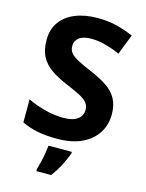

<svg xmlns="http://www.w3.org/2000/svg" viewBox="-137 -806 840 1108"><g transform="rotate(15 283.0 -251.5)"><path d="M528 -207Q528 -146 497.5 -97Q467 -48 407 -19Q347 10 257 10Q189 10 140 0Q91 -10 47 -31V-169Q96 -145 153 -130.5Q210 -116 261 -116Q318 -116 346.5 -137Q375 -158 375 -193Q375 -218 361 -235.5Q347 -253 315.5 -269.5Q284 -286 231 -308Q174 -332 134.5 -359.5Q95 -387 74 -426.5Q53 -466 53 -526Q53 -590 85 -634Q117 -678 174 -701Q231 -724 306 -724Q372 -724 425 -710Q478 -696 521 -677L474 -556Q432 -575 387.5 -587Q343 -599 302 -599Q253 -599 229 -580Q205 -561 205 -531Q205 -506 219 -489Q233 -472 265 -455Q297 -438 352 -415Q408 -391 447 -364.5Q486 -338 507 -300.5Q528 -263 528 -207ZM361 71Q348 106 328 145Q308 184 280 221H192V208Q198 189 204.5 162Q211 135 215.5 108Q220 81 222 61H361Z"/></g></svg>

Font: Noto Sans Khmer UI
Style: Bold
Weight: 700
Designer: Danh Hong and the Monotype Design Team
Foundry: Monotype Imaging Inc.
Version: Version 2.002; ttfautohint (v1.8.4.7-5d5b)